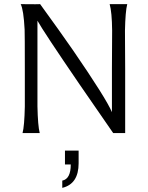

<svg xmlns="http://www.w3.org/2000/svg" viewBox="-20 -643 715 928"><path d="M510 -623H595Q586 -589 584 -495L585 -310V0H527Q397 -187 364 -236Q191 -489 161 -543V-310V-129Q163 -34 172 0H89Q98 -34 100 -128V-312Q100 -476 99 -500Q94 -596 80 -623Q175 -622 174 -623Q270 -491 333 -400Q493 -167 521 -101V-311L522 -495Q521 -585 510 -623ZM360 85V146Q360 246 281 265V230Q322 222 322 152H294V85Z"/></svg>

Font: GFS Neohellenic Rg
Style: Regular
Weight: 400
Designer: Takis Katsoulidis and George D. Matthiopoulos
Foundry: Takis Katsoulidis and George D. Matthiopoulos
Version: Version 1.0